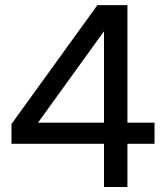

<svg xmlns="http://www.w3.org/2000/svg" viewBox="-20 -748 664 768"><path d="M25.9 -172.9V-252L369.6 -727.5H429.7V-621.6H395L132.8 -258.3V-257.3H598.1V-172.9ZM396 0V-196.3V-233.4V-727.5H489.7V0Z"/></svg>

Font: Inter Cardless Display
Style: Regular
Weight: 400
Designer: Rasmus Andersson
Foundry: rsms
Version: Version 4.001;git-9221beed3